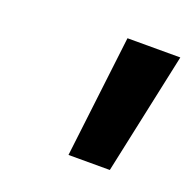

<svg xmlns="http://www.w3.org/2000/svg" viewBox="-63 -791 394 392"><g transform="rotate(20 134.0 -595.5)"><path d="M121.6 -462.4 153.3 -727.5H268.1L211.4 -462.4Z"/></g></svg>

Font: Inter Display SemiBold
Style: Italic
Weight: 600
Italic angle: -9.39999°
Designer: Rasmus Andersson
Foundry: rsms
Version: Version 4.000;git-a52131595